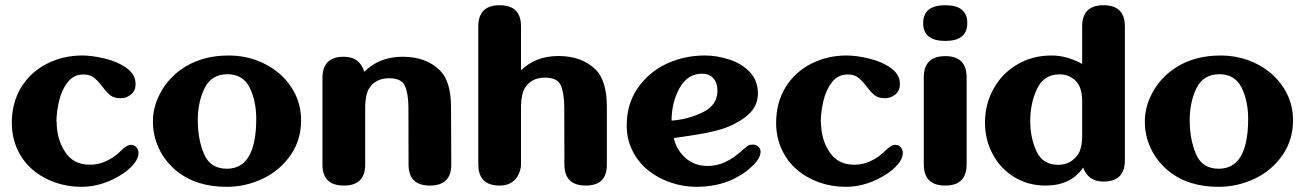

<svg xmlns="http://www.w3.org/2000/svg" viewBox="-20 -721 5079 746"><path d="M200.2 -247.1Q200.2 -180.2 232.9 -130.9Q265.1 -81.1 328.1 -81.1H332Q362.3 -81.1 393.1 -95.2Q423.8 -109.4 447.3 -132.8Q472.2 -158.2 488.8 -158.2Q501.5 -158.2 509.8 -148.9Q518.1 -139.6 518.1 -127Q518.1 -89.8 461.4 -48.8Q381.3 4.9 296.9 4.9Q242.7 4.9 193.4 -12.2Q144 -29.8 106.4 -62Q68.8 -94.2 47.4 -141.1Q25.9 -188 25.9 -244.1Q25.9 -321.3 62 -381.3Q98.6 -440.9 161.6 -473.1Q224.6 -505.4 299.8 -505.4Q337.4 -505.4 386.2 -493.7Q435.5 -482.4 471.2 -457Q506.8 -432.1 506.8 -394Q506.8 -369.6 489.7 -354.5Q472.2 -339.4 448.2 -339.4Q423.8 -339.4 409.7 -350.1Q395 -361.3 377.4 -384.8Q359.4 -408.2 344.2 -419.9Q329.1 -431.6 304.2 -431.6Q265.6 -431.6 242.7 -401.4Q219.2 -371.1 209.5 -328.6Q199.7 -286.6 199.2 -247.1Z M975.6 -259.8Q975.6 -328.1 950.2 -380.4Q924.3 -432.6 863.8 -432.6Q801.3 -432.6 774.9 -378.4Q748.5 -324.2 748.5 -254.4Q748.5 -179.2 772.9 -122.1Q797.4 -65.4 861.3 -65.4Q975.6 -65.4 975.6 -259.8ZM664.6 -58.1Q621.1 -94.2 597.7 -143.6Q574.2 -192.9 574.2 -248.5Q574.2 -300.3 597.2 -348.1Q620.1 -396.5 660.2 -432.6Q743.2 -505.4 869.6 -505.4Q923.8 -505.4 974.1 -487.8Q1024.4 -469.7 1064.5 -436Q1104 -401.9 1127 -355.5Q1149.9 -308.6 1149.9 -253.4Q1149.9 -177.7 1109.4 -118.7Q1068.4 -59.1 1002 -27.3Q935.1 4.9 860.8 4.9Q740.7 4.9 664.6 -58.1Z M1733.4 -81.5Q1733.4 0 1650.4 0Q1567.4 0 1567.4 -81.5L1566.9 -300.8Q1566.9 -356 1553.7 -386.7Q1540.5 -417 1491.7 -417Q1439 -417 1413.6 -376.5Q1400.9 -356.4 1398.9 -311V-81.5Q1398.9 0 1315.9 0Q1232.9 0 1232.9 -81.5V-418.5Q1232.9 -500.5 1315.9 -500.5Q1377.9 -500.5 1395.5 -441.9Q1453.1 -500.5 1544.4 -500.5Q1635.3 -500.5 1689 -447.8Q1732.4 -405.3 1732.4 -303.7Z M2337.9 -80.6Q2337.9 0 2255.9 0Q2172.9 0 2172.9 -82.5L2172.4 -302.2Q2172.4 -357.4 2159.2 -388.7Q2146 -419.4 2097.2 -419.4Q2044.4 -419.4 2019 -378.4Q2006.3 -357.9 2004.4 -312.5V-82.5Q2004.4 -69.8 2000.5 -58.1Q1982.4 0 1921.4 0Q1838.4 0 1838.4 -82.5V-618.2Q1838.4 -700.7 1921.4 -700.7Q2004.4 -700.7 2004.4 -618.2V-447.8Q2061.5 -503.4 2149.9 -503.4Q2240.7 -503.4 2294.4 -450.7Q2337.9 -407.2 2337.9 -305.2Z M2711.4 -285.2Q2767.6 -313 2767.6 -368.7Q2767.6 -398.9 2752 -416.5Q2736.8 -434.6 2707 -434.6Q2651.4 -434.6 2620.1 -378.4Q2589.4 -322.3 2589.4 -252.4Q2655.3 -257.3 2711.4 -285.2ZM2644.5 -106.4Q2679.7 -76.2 2728.5 -76.2Q2766.6 -76.2 2798.8 -91.8Q2831.1 -106.9 2864.3 -137.2Q2880.9 -151.4 2886.7 -155.3Q2892.1 -159.2 2905.8 -159.2Q2916.5 -159.2 2925.8 -151.4Q2935.1 -143.6 2935.1 -132.3Q2935.1 -107.4 2907.7 -80.6Q2880.9 -53.2 2853 -38.1Q2782.2 4.9 2686 4.9Q2635.3 4.9 2585.9 -11.7Q2536.6 -28.3 2498 -59.6Q2459.5 -90.8 2437.5 -135.3Q2415 -179.7 2415 -233.9Q2415 -315.9 2457 -377.4Q2499 -439.5 2568.8 -472.7Q2638.7 -505.4 2718.3 -505.4Q2766.1 -505.4 2814 -489.7Q2861.8 -474.1 2893.6 -440.9Q2924.8 -407.7 2924.8 -357.9Q2924.8 -307.1 2884.3 -272.9Q2843.3 -238.8 2786.6 -220.2Q2760.3 -211.9 2729 -205.6Q2697.3 -199.2 2658.2 -193.4Q2618.2 -188 2598.1 -184.6Q2608.9 -136.7 2644.5 -106.4Z M3169.9 -247.1Q3169.9 -180.2 3202.6 -130.9Q3234.9 -81.1 3297.9 -81.1H3301.8Q3332 -81.1 3362.8 -95.2Q3393.6 -109.4 3417 -132.8Q3441.9 -158.2 3458.5 -158.2Q3471.2 -158.2 3479.5 -148.9Q3487.8 -139.6 3487.8 -127Q3487.8 -89.8 3431.2 -48.8Q3351.1 4.9 3266.6 4.9Q3212.4 4.9 3163.1 -12.2Q3113.8 -29.8 3076.2 -62Q3038.6 -94.2 3017.1 -141.1Q2995.6 -188 2995.6 -244.1Q2995.6 -321.3 3031.7 -381.3Q3068.4 -440.9 3131.3 -473.1Q3194.3 -505.4 3269.5 -505.4Q3307.1 -505.4 3356 -493.7Q3405.3 -482.4 3440.9 -457Q3476.6 -432.1 3476.6 -394Q3476.6 -369.6 3459.5 -354.5Q3441.9 -339.4 3418 -339.4Q3393.6 -339.4 3379.4 -350.1Q3364.7 -361.3 3347.2 -384.8Q3329.1 -408.2 3314 -419.9Q3298.8 -431.6 3273.9 -431.6Q3235.4 -431.6 3212.4 -401.4Q3189 -371.1 3179.2 -328.6Q3169.4 -286.6 3168.9 -247.1Z M3652.8 -562Q3566.9 -562 3566.9 -631.3Q3566.9 -700.7 3652.8 -700.7Q3738.3 -700.7 3738.3 -631.3Q3738.3 -562 3652.8 -562ZM3652.8 -502.9Q3735.8 -502.9 3735.8 -420.4V-82.5Q3735.8 0 3652.8 0Q3569.3 0 3569.3 -82.5V-420.4Q3569.3 -502.9 3652.8 -502.9Z M4091.8 -80.6Q4141.6 -80.6 4169.4 -122.6Q4183.6 -144.5 4184.6 -186V-334Q4183.1 -379.4 4163.6 -402.3Q4137.7 -432.1 4096.7 -432.1Q4036.1 -432.1 4009.3 -376Q3982.9 -319.8 3982.9 -252Q3982.9 -185.1 4007.3 -132.8Q4031.7 -80.6 4091.8 -80.6ZM4350.6 -98.1Q4350.6 -15.6 4267.1 -15.6Q4208.5 -15.6 4188.5 -69.8Q4140.6 0 4042.5 0Q3975.1 0 3921.4 -32.7Q3867.7 -64.9 3837.4 -121.6Q3807.1 -177.7 3807.1 -244.6Q3807.1 -316.9 3840.8 -377Q3874.5 -437 3933.6 -471.2Q3992.7 -505.4 4065.9 -505.4Q4125 -505.4 4184.6 -472.7V-618.2Q4184.6 -700.7 4267.6 -700.7Q4350.6 -700.7 4350.6 -618.2Z M4829.6 -259.8Q4829.6 -328.1 4804.2 -380.4Q4778.3 -432.6 4717.8 -432.6Q4655.3 -432.6 4628.9 -378.4Q4602.5 -324.2 4602.5 -254.4Q4602.5 -179.2 4627 -122.1Q4651.4 -65.4 4715.3 -65.4Q4829.6 -65.4 4829.6 -259.8ZM4518.6 -58.1Q4475.1 -94.2 4451.7 -143.6Q4428.2 -192.9 4428.2 -248.5Q4428.2 -300.3 4451.2 -348.1Q4474.1 -396.5 4514.2 -432.6Q4597.2 -505.4 4723.6 -505.4Q4777.8 -505.4 4828.1 -487.8Q4878.4 -469.7 4918.5 -436Q4958 -401.9 4981 -355.5Q5003.9 -308.6 5003.9 -253.4Q5003.9 -177.7 4963.4 -118.7Q4922.4 -59.1 4856 -27.3Q4789.1 4.9 4714.8 4.9Q4594.7 4.9 4518.6 -58.1Z"/></svg>

Font: inglobal
Style: Bold
Weight: 700
Designer: Andrey Kochetov, Denis Davydov, Evgeny Yurtaev
Foundry: inglobal.ru
Version: Version 1.00 September 25, 2014, initial release